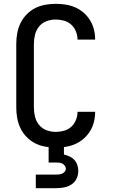

<svg xmlns="http://www.w3.org/2000/svg" viewBox="-20 -763 588 1003"><path d="M271 8Q244 8 216 3Q188 -2 163.5 -14.5Q139 -27 119 -47.5Q99 -68 87 -93Q75 -118 70 -145.5Q65 -173 65 -201V-534Q65 -562 70 -589.5Q75 -617 87 -642Q99 -667 119 -687.5Q139 -708 163.5 -720.5Q188 -733 216 -738Q244 -743 271 -743Q297 -743 323 -739Q349 -735 373 -724.5Q397 -714 417 -696.5Q437 -679 450.5 -657Q464 -635 470.5 -609.5Q477 -584 477 -557V-556H385V-557Q385 -578 376.5 -599Q368 -620 352 -634.5Q336 -649 314.5 -655Q293 -661 271 -661Q247 -661 223.5 -652.5Q200 -644 184.5 -625Q169 -606 163 -582Q157 -558 157 -534V-201Q157 -177 163 -153Q169 -129 184.5 -110Q200 -91 223.5 -82.5Q247 -74 271 -74Q293 -74 314.5 -80Q336 -86 352 -100.5Q368 -115 376.5 -136Q385 -157 385 -178V-179H477V-178Q477 -151 470.5 -125.5Q464 -100 450.5 -78Q437 -56 417 -38.5Q397 -21 373 -10.5Q349 0 323 4Q297 8 271 8ZM167 220V149H274Q282 149 290 148Q298 147 305.5 143.5Q313 140 318.5 133.5Q324 127 324 119Q324 111 319 103.5Q314 96 306.5 92Q299 88 290.5 87Q282 86 274 86H234V-74H314V44Q329 48 343.5 54.5Q358 61 368.5 72.5Q379 84 384 99.5Q389 115 389 130Q389 151 380 170Q371 189 353.5 200.5Q336 212 315.5 216Q295 220 274 220Z"/></svg>

Font: Iosevka Semi-Condensed Medium
Style: Regular
Weight: 500
Monospace: yes
Designer: Belleve Invis
Foundry: Belleve Invis
Version: Version 27.3.5